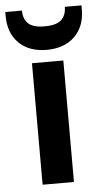

<svg xmlns="http://www.w3.org/2000/svg" viewBox="-77 -747 415 781"><g transform="rotate(-5 130.5 -356.5)"><path d="M65 0V-496H193V0ZM130 -545Q58 -545 16.5 -586Q-25 -627 -25 -697V-713H43Q43 -679 62.5 -660Q82 -641 130 -641Q178 -641 198 -660Q218 -679 218 -713H286V-696Q286 -627 244 -586Q202 -545 130 -545Z"/></g></svg>

Font: Firefly Display
Style: Bold
Weight: 700
Designer: Colophon Foundry, Jonny Pinhorn
Foundry: Colophon Foundry
Version: Version 1.200; ttfautohint (v1.8.3)